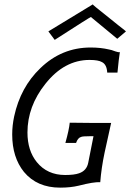

<svg xmlns="http://www.w3.org/2000/svg" viewBox="-20 -852 598 881"><path d="M530 -613Q525 -583 519 -519H472Q470 -556 448 -567Q431 -577 391 -577Q275 -577 188 -467Q106 -364 106 -244Q106 -161 149 -108Q197 -49 279 -49Q321 -49 343 -57Q378 -69 385 -106L409 -227H394Q360 -227 353 -224Q337 -220 329 -196H280Q297 -257 300 -289Q441 -287 490 -288Q485 -266 475 -220Q465 -174 460 -152Q445 -81 440 -16Q411 -18 341 0Q304 9 256 9Q150 9 90 -63Q36 -130 36 -235Q36 -276 45 -318Q74 -452 165 -539Q263 -634 396 -634Q442 -634 480 -625Q489 -624 510 -616Q524 -611 530 -613ZM558 -708 518 -674 397 -774Q394 -774 231 -669L202 -708L406 -832Q405 -831 421.5 -817.5Q438 -804 482 -769Q502 -753 523 -736Q544 -719 551 -714Z"/></svg>

Font: GFS Neohellenic Rg
Style: Italic
Weight: 400
Italic angle: -12°
Designer: Takis Katsoulidis and George D. Matthiopoulos
Foundry: Takis Katsoulidis and George D. Matthiopoulos
Version: Version 1.0